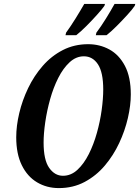

<svg xmlns="http://www.w3.org/2000/svg" viewBox="-20 -951 712 982"><path d="M281 11Q219 11 169.5 -18.5Q120 -48 91.5 -106Q63 -164 63 -249Q63 -307 78.5 -372.5Q94 -438 124 -500.5Q154 -563 198.5 -614Q243 -665 301.5 -695Q360 -725 431 -725Q490 -725 539.5 -698Q589 -671 619 -614Q649 -557 649 -468Q649 -412 634 -347Q619 -282 589.5 -219Q560 -156 516 -104Q472 -52 413 -20.5Q354 11 281 11ZM302 -52Q343 -52 376 -82.5Q409 -113 434 -162.5Q459 -212 475.5 -271Q492 -330 500 -388.5Q508 -447 508 -493Q508 -581 481 -622Q454 -663 409 -663Q369 -663 336 -632.5Q303 -602 278 -552.5Q253 -503 236.5 -444Q220 -385 211.5 -326.5Q203 -268 203 -222Q203 -133 231.5 -92.5Q260 -52 302 -52ZM473 -784Q497 -816 521.5 -855.5Q546 -895 566 -931H672L669 -921Q657 -903 631 -874.5Q605 -846 576.5 -817.5Q548 -789 525 -771H470ZM318 -784Q342 -817 366.5 -856.5Q391 -896 411 -931H517L514 -921Q502 -904 476 -875Q450 -846 421.5 -817.5Q393 -789 370 -771H315Z"/></svg>

Font: Noto Serif ExtraCondensed
Style: Bold Italic
Weight: 700
Width: 2
Italic angle: -12°
Designer: Monotype Design Team
Foundry: Monotype Imaging Inc.
Version: Version 2.013; ttfautohint (v1.8.4.7-5d5b)